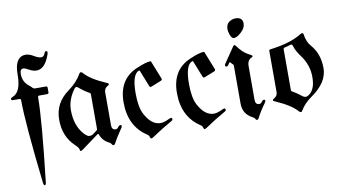

<svg xmlns="http://www.w3.org/2000/svg" viewBox="-85 -913 2358 1319"><g transform="rotate(-10 1094.0 -254.0)"><path d="M15.6 -436Q77.6 -458.5 77.6 -581.1Q77.6 -662.1 109.9 -690.9Q127.4 -707 153.6 -707Q179.7 -707 209.2 -689Q238.8 -670.9 257.8 -670.9Q276.9 -670.9 284.2 -692.9Q289.1 -707 297.4 -707Q306.6 -707 306.6 -696.8Q306.6 -691.4 304.7 -685.5Q271.5 -586.9 211.4 -586.9Q186.5 -586.9 160.9 -601.8Q135.3 -616.7 122.1 -616.7Q99.6 -616.7 99.6 -581.1Q99.6 -525.4 144.5 -492.2Q153.8 -485.4 161.1 -476.6Q168.5 -467.8 180.2 -467.8H254.4Q265.1 -467.8 265.1 -457V-425.3Q265.1 -414.6 254.4 -414.6H199.2Q189 -414.6 189 -403.8Q189 -248.5 139.6 182.1Q137.7 198.7 129.9 198.7Q122.1 198.7 120.1 182.1Q70.8 -248.5 70.8 -403.8Q70.8 -414.6 60.5 -414.6H19Q3.4 -414.6 3.4 -423.1Q3.4 -431.6 15.6 -436Z M404.3 -415Q464.4 -458 496.6 -515.1Q501 -522.9 507.6 -522.9Q514.2 -522.9 521 -514.6Q561.5 -466.3 673.3 -418.5Q683.6 -414.1 683.6 -408.9Q683.6 -403.8 671.4 -397Q648.9 -384.3 648.9 -358.4V-128.4Q648.9 -94.7 677.2 -94.7Q687 -94.7 695.3 -106.4Q703.6 -118.2 711.9 -118.2Q720.7 -118.2 720.7 -108.4Q720.7 -104 712.9 -93.3Q672.9 -34.7 654.3 1Q649.9 9.8 642.8 9.8Q635.7 9.8 631.8 1.5Q627.9 -6.8 616.2 -12.7Q570.3 -36.1 555.7 -80.1Q554.2 -84.5 551.3 -84.5Q548.3 -84.5 544.4 -81.5L431.6 1.5Q420.4 9.8 414.3 9.8Q408.2 9.8 408.2 1Q408.2 -12.7 381.3 -37.6Q304.7 -109.4 304.7 -226.6Q304.7 -343.8 404.3 -415ZM395.5 -277.8Q395.5 -168.9 454.6 -104.5Q476.1 -81.1 491.2 -81.1Q506.3 -81.1 515.6 -87.9L544.4 -109.4Q549.8 -113.3 549.8 -119.6V-363.3Q549.8 -369.1 543.9 -372.1Q512.2 -388.2 471.2 -422.9Q464.8 -428.2 459 -428.2Q453.1 -428.2 448.2 -421.9Q395.5 -352.5 395.5 -277.8Z M761.2 -267.1Q761.2 -427.7 891.6 -483.9Q960 -513.7 991.2 -513.7Q994.6 -513.7 996.1 -510.3L1046.4 -383.8Q1047.4 -381.3 1047.4 -378.9Q1047.4 -372.6 1040 -369.6L968.3 -340.8Q965.8 -339.8 963.4 -339.8Q957 -339.8 954.1 -347.7L909.7 -459.5Q907.7 -464.4 905.3 -464.4Q902.8 -464.4 901.4 -463.9Q853.5 -444.8 853.5 -314Q853.5 -216.8 879.9 -167.5Q924.8 -83.5 987.3 -83.5Q1012.7 -83.5 1051.8 -103Q1058.6 -106.4 1061.5 -106.4Q1071.8 -106.4 1071.8 -94.7Q1071.8 -89.4 1063 -84.5Q990.7 -43.9 920.9 3.4Q911.6 9.8 906.2 9.8Q900.9 9.8 897.7 -2Q894.5 -13.7 883.3 -21Q761.2 -100.1 761.2 -267.1Z M1133.3 -267.1Q1133.3 -427.7 1263.7 -483.9Q1332 -513.7 1363.3 -513.7Q1366.7 -513.7 1368.2 -510.3L1418.5 -383.8Q1419.4 -381.3 1419.4 -378.9Q1419.4 -372.6 1412.1 -369.6L1340.3 -340.8Q1337.9 -339.8 1335.4 -339.8Q1329.1 -339.8 1326.2 -347.7L1281.7 -459.5Q1279.8 -464.4 1277.3 -464.4Q1274.9 -464.4 1273.4 -463.9Q1225.6 -444.8 1225.6 -314Q1225.6 -216.8 1252 -167.5Q1296.9 -83.5 1359.4 -83.5Q1384.8 -83.5 1423.8 -103Q1430.7 -106.4 1433.6 -106.4Q1443.8 -106.4 1443.8 -94.7Q1443.8 -89.4 1435.1 -84.5Q1362.8 -43.9 1293 3.4Q1283.7 9.8 1278.3 9.8Q1272.9 9.8 1269.8 -2Q1266.6 -13.7 1255.4 -21Q1133.3 -100.1 1133.3 -267.1Z M1491.7 0ZM1551.3 -637.2Q1551.3 -672.4 1572.8 -687.5Q1594.2 -702.6 1617.7 -702.6Q1667.5 -702.6 1667.5 -658.7Q1667.5 -626.5 1636.5 -598.9Q1605.5 -571.3 1586.4 -571.3Q1569.3 -571.3 1560.3 -596.9Q1551.3 -622.6 1551.3 -637.2ZM1491.7 -397.9Q1491.7 -401.9 1494.6 -406.2L1569.8 -516.6Q1574.2 -522.9 1578.6 -522.9Q1583 -522.9 1586.9 -517.6Q1626 -464.8 1659.2 -447.8Q1689.5 -432.6 1689.5 -427.5Q1689.5 -422.4 1682.1 -419.4Q1650.4 -406.7 1650.4 -363.3V-128.4Q1650.4 -94.7 1678.7 -94.7Q1688.5 -94.7 1696.8 -106.4Q1705.1 -118.2 1713.4 -118.2Q1722.2 -118.2 1722.2 -108.4Q1722.2 -104 1714.4 -93.3Q1676.8 -41.5 1655.8 1Q1651.4 9.8 1644.3 9.8Q1637.2 9.8 1633.3 1.5Q1629.4 -6.8 1617.7 -12.7Q1551.3 -45.9 1551.3 -119.6V-383.3Q1551.3 -390.1 1547.4 -393.6Q1539.1 -400.9 1532.7 -409.2Q1530.8 -412.1 1527.8 -412.1Q1525.4 -412.1 1522.5 -408.2L1513.2 -394.5Q1508.3 -387.2 1503.4 -387.2Q1491.7 -387.2 1491.7 -397.9Z M1786.1 -116.2Q1808.6 -128.9 1808.6 -154.8V-441.4Q1808.6 -450.2 1816.4 -451.2Q1961.9 -469.2 2039.6 -519Q2045.4 -522.9 2052.2 -522.9Q2059.1 -522.9 2060.5 -513.2Q2067.9 -460 2096.2 -427.7Q2154.8 -361.8 2154.8 -261.2Q2154.8 -161.6 2040 -82Q1987.8 -45.9 1960.9 0.5Q1955.6 9.8 1949.7 9.8Q1943.8 9.8 1936.5 1.5Q1893.1 -47.9 1784.2 -94.7Q1773.9 -99.1 1773.9 -104.2Q1773.9 -109.4 1786.1 -116.2ZM1907.7 -149.9Q1907.7 -144 1913.6 -141.1Q1939.9 -127.4 1982.4 -94.2Q1990.7 -87.9 2001.2 -87.9Q2011.7 -87.9 2025.4 -98.1Q2068.8 -129.9 2068.8 -214.8Q2068.8 -299.8 2015.1 -371.1Q1984.4 -413.1 1975.6 -444.3Q1971.7 -458.5 1964.8 -458.5Q1958 -458.5 1951.7 -456.1Q1939.5 -451.7 1917 -446.8Q1907.7 -444.8 1907.7 -435.5Z"/></g></svg>

Font: UnifrakturMaguntia
Style: Book
Weight: 400
Designer: j. 'mach' wust, Gerrit Ansmann, Georg Duffner, based on a font by Peter Wiegel, original typeface by Carl Albert Fahrenw
Version: Version 2017-03-19